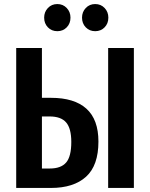

<svg xmlns="http://www.w3.org/2000/svg" viewBox="-20 -928 741 948"><path d="M466 -229Q466 -111 405 -55.5Q344 0 231 0H60V-691H187V-445H232Q347 -445 406.5 -391.5Q466 -338 466 -229ZM514 -691H641V0H514ZM332 -227Q332 -294 306.5 -323.5Q281 -353 225 -353H187V-96H226Q281 -96 306.5 -125.5Q332 -155 332 -227ZM328 -841Q328 -812 309.5 -793Q291 -774 263 -774Q235 -774 216.5 -793Q198 -812 198 -841Q198 -869 216.5 -888.5Q235 -908 263 -908Q291 -908 309.5 -888.5Q328 -869 328 -841ZM515 -841Q515 -812 496.5 -793Q478 -774 450 -774Q422 -774 403.5 -793Q385 -812 385 -841Q385 -869 403.5 -888.5Q422 -908 450 -908Q478 -908 496.5 -888.5Q515 -869 515 -841Z"/></svg>

Font: Fira Sans Extra Condensed Medium
Style: Regular
Weight: 500
Width: 1
Designer: Carrois Corporate & Edenspiekermann AG
Foundry: Carrois Corporate GbR & Edenspiekermann AG
Version: Version 4.203